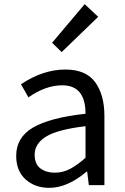

<svg xmlns="http://www.w3.org/2000/svg" viewBox="-20 -892 604 925"><path d="M217 13Q149 13 103.5 -27.5Q58 -68 58 -141Q58 -230 139 -277.5Q220 -325 392 -344Q392 -481 280 -481Q200 -481 117 -423L81 -486Q187 -557 295 -557Q394 -557 438.5 -496Q483 -435 483 -334V0H408L400 -65H397Q305 13 217 13ZM243 -60Q283 -60 318 -78.5Q353 -97 392 -132V-284Q257 -268 202 -234Q147 -200 147 -147Q147 -101 175 -80.5Q203 -60 243 -60ZM277 -641 231 -686 388 -872 453 -811Z"/></svg>

Font: Source Han Sans & Saira Hybrid
Style: Regular
Weight: 400
Designer: Ryoko NISHIZUKA 西塚涼子 (kana & ideographs); Paul D. Hunt (Latin, Greek & Cyrillic); Wenlong ZHANG 张文龙 (bopomofo); Sandoll 
Foundry: Adobe Systems Incorporated
Version: Version 1.00;August 2, 2021;FontCreator 13.0.0.2675 64-bit